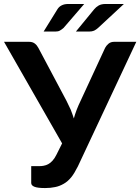

<svg xmlns="http://www.w3.org/2000/svg" viewBox="-27 -932 701 959"><path d="M542.5 -723.1H653.8L361.8 -100.6Q343.8 -64.9 329.1 -46.9Q311.5 -25.4 291.5 -14.2Q269.5 -1.5 248 2.4Q225.6 7.3 198.2 7.3Q161.6 7.3 145.5 1Q128.9 -5.4 128.9 -18.1V-102.1H168Q180.7 -102.1 190.4 -104Q203.6 -106.4 213.4 -111.8Q224.6 -117.7 234.9 -128.9Q246.1 -141.1 254.4 -158.2L283.2 -215.8L-6.8 -723.1H119.1Q135.7 -723.1 147 -714.4Q157.7 -706.1 164.6 -692.9L305.2 -428.2Q319.8 -398.9 326.2 -384.3Q336.4 -357.9 341.8 -340.3Q353.5 -383.3 375.5 -428.2L498 -692.9Q502.9 -703.1 514.6 -713.4Q525.9 -723.1 542.5 -723.1ZM313.5 -912.1H393.6L290.5 -792.5Q280.3 -783.7 272 -779.3Q264.2 -774.4 249.5 -774.4H190.9L259.8 -885.7Q267.6 -898.4 280.3 -904.8Q293.9 -912.1 313.5 -912.1ZM500 -912.1H591.8L462.9 -792.5Q453.1 -783.7 442.9 -778.8Q432.6 -774.4 418 -774.4H352.1L443.4 -885.7Q452.1 -896.5 466.3 -904.8Q480 -912.1 500 -912.1Z"/></svg>

Font: Lato-SemiBold
Style: Bold
Weight: 500
Designer: Lukasz Dziedzic with Adam Twardoch and Botio Nikoltchev
Foundry: tyPoland Lukasz Dziedzic
Version: ""